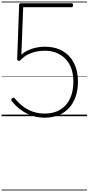

<svg xmlns="http://www.w3.org/2000/svg" viewBox="-20 -1468 1120 2426"><path d="M544 19Q490 19 436 8Q382 -3 329.5 -28Q277 -53 227 -92Q177 -131 132 -187Q124 -198 122.5 -206.5Q121 -215 132 -225Q142 -234 150.5 -234Q159 -234 168 -223Q225 -155 285.5 -113Q346 -71 410.5 -52Q475 -33 544 -33Q631 -33 698.5 -61Q766 -89 812.5 -142Q859 -195 883 -270Q907 -345 907 -438Q907 -528 882 -599.5Q857 -671 809 -722Q761 -773 695 -800Q629 -827 547 -827Q485 -827 429.5 -814.5Q374 -802 326.5 -776.5Q279 -751 241 -709Q232 -700 221.5 -699.5Q211 -699 204 -705.5Q197 -712 197 -721L222 -1408Q223 -1418 229.5 -1422.5Q236 -1427 247 -1427H886Q894 -1427 899 -1422Q904 -1417 904 -1403Q904 -1390 899.5 -1383.5Q895 -1377 886 -1377H273L250 -778Q286 -810 333 -832Q380 -854 435 -866Q490 -878 547 -878Q678 -878 771.5 -823.5Q865 -769 915 -670.5Q965 -572 965 -438Q965 -332 936 -247.5Q907 -163 851.5 -103Q796 -43 718.5 -12Q641 19 544 19ZM0 928H1080V938H0ZM0 -20H1080V0H0ZM0 -505H1080V-500H0ZM0 -1448H1080V-1438H0Z"/></svg>

Font: Playwrite ID Guides
Style: Regular
Weight: 400
Designer: Veronika Burian, José Scaglione
Foundry: TypeTogether
Version: Version 1.003